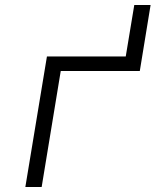

<svg xmlns="http://www.w3.org/2000/svg" viewBox="-20 -745 640 765"><path d="M81 0 167 -520H481L515 -725H580L537 -462H222L146 0Z"/></svg>

Font: Iosevka SS04 Lt Ex Obl
Style: Regular
Weight: 300
Width: 7
Italic angle: -9°
Monospace: yes
Designer: Belleve Invis
Foundry: Belleve Invis
Version: Version 19.0.0; ttfautohint (v1.8.4)